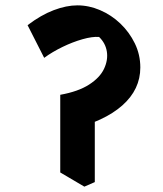

<svg xmlns="http://www.w3.org/2000/svg" viewBox="-20 -658 609 717"><path d="M243 -174 205 -304Q272 -316 312.5 -342Q353 -368 368.5 -401Q384 -434 379 -465.5Q374 -497 350 -520Q325 -522 288 -511.5Q251 -501 213 -482.5Q175 -464 145 -442L83 -564Q133 -602 180.5 -620Q228 -638 269 -638Q312 -638 354 -620Q396 -602 429.5 -570Q463 -538 483.5 -496Q504 -454 504 -406Q504 -324 437 -264.5Q370 -205 243 -174ZM295 39 205 -14V-304L334 -242V22Z"/></svg>

Font: Eczar SemiBold
Style: Regular
Weight: 600
Designer: Vaibhav Singh
Foundry: Rosetta Type Foundry
Version: Version 2.000